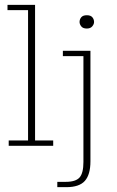

<svg xmlns="http://www.w3.org/2000/svg" viewBox="-20 -603 484 794"><path d="M16 0V-22H96V-561H11V-583H125V-22H200V0ZM217 171V149H252Q293 149 309 131Q325 113 325 67V-371H240V-393H354V64Q354 119 331 145Q308 171 254 171ZM339 -485Q323 -485 316 -494Q309 -503 309 -512Q309 -523 316 -531.5Q323 -540 339 -540Q355 -540 362 -531.5Q369 -523 369 -512Q369 -503 361.5 -494Q354 -485 339 -485Z"/></svg>

Font: Rokkitt SemiBold Thin
Style: Regular
Weight: 250
Version: Version 3.103